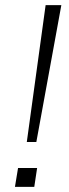

<svg xmlns="http://www.w3.org/2000/svg" viewBox="-20 -725 269 745"><path d="M84 -174 157 -705H218L121 -174ZM38 0 50 -73H124L113 0Z"/></svg>

Font: Nunito Sans 7pt SemiCondensed ExtraLight
Style: Italic
Weight: 250
Width: 4
Italic angle: -9°
Designer: Vernon Adams
Foundry: Vernon Adams
Version: Version 3.101;gftools[0.9.27]